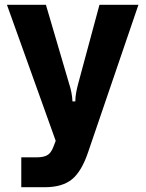

<svg xmlns="http://www.w3.org/2000/svg" viewBox="-20 -584 611 803"><path d="M69 199V74H134Q161 74 177 65.5Q193 57 203 31L213 5L9 -564H172L269 -234Q282 -194 283 -160H295Q295 -177 298.5 -196.5Q302 -216 307 -234L396 -564H559L349 51Q322 132 281.5 165.5Q241 199 167 199Z"/></svg>

Font: Open Sauce Sans ExtraBold
Style: Regular
Weight: 800
Designer: Alfredo Marco Pradil
Foundry: Creative Sauce Fz LLC
Version: Version 1.477